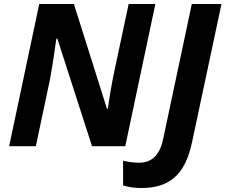

<svg xmlns="http://www.w3.org/2000/svg" viewBox="-20 -734 1132 964"><path d="M160 0 231 -336C244 -404 261 -525 263 -540H268L442 0H609L760 -714H626L554 -376C542 -322 527 -228 521 -188H517L351 -714H177L26 0ZM598 197C622 204 648 210 689 210C830 210 909 145 944 -19L1092 -714H943L800 -40C783 45 742 83 678 83C646 83 621 78 598 73Z"/></svg>

Font: BC Sans
Style: Bold Italic
Weight: 700
Italic angle: -12°
Designer: Monotype Design Team
Province of B.C.
Foundry: Monotype Imaging Inc.
Version: Version 2.000;GOOG;noto-source:20170915:90ef993387c0